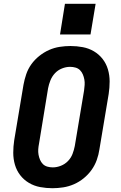

<svg xmlns="http://www.w3.org/2000/svg" viewBox="-20 -986 640 1014"><path d="M257 8Q224 8 192 2Q160 -4 133 -20Q106 -36 87 -60.5Q68 -85 59 -115.5Q50 -146 50 -179Q50 -212 55 -245L104 -538Q109 -566 118.5 -594Q128 -622 145.5 -646.5Q163 -671 187.5 -690.5Q212 -710 239 -722Q266 -734 295 -738.5Q324 -743 352 -743Q385 -743 417 -737Q449 -731 476 -715Q503 -699 522 -674.5Q541 -650 550 -619.5Q559 -589 559 -556Q559 -523 554 -490L505 -197Q501 -169 491 -141Q481 -113 463.5 -88.5Q446 -64 422 -44.5Q398 -25 370.5 -13Q343 -1 314 3.5Q285 8 257 8ZM259 -102Q280 -102 301.5 -110.5Q323 -119 339 -135.5Q355 -152 363 -173Q371 -194 375 -215L424 -508Q426 -523 427 -537.5Q428 -552 425.5 -566Q423 -580 417.5 -593Q412 -606 402.5 -615.5Q393 -625 379 -629Q365 -633 350 -633Q329 -633 307.5 -624.5Q286 -616 270.5 -599.5Q255 -583 246.5 -562Q238 -541 234 -520L186 -227Q183 -212 182 -197.5Q181 -183 183.5 -169Q186 -155 191.5 -142Q197 -129 206.5 -119.5Q216 -110 230 -106Q244 -102 259 -102ZM297 -804 323 -966H485L458 -804Z"/></svg>

Font: Iosevka SS04 XBd Ex
Style: Italic
Weight: 800
Width: 7
Italic angle: -9°
Monospace: yes
Designer: Belleve Invis
Foundry: Belleve Invis
Version: Version 19.0.0; ttfautohint (v1.8.4)